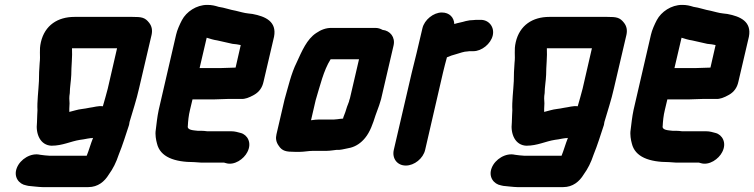

<svg xmlns="http://www.w3.org/2000/svg" viewBox="-20 -591 3080 784"><path d="M315 -146C297 -144 280 -138 263 -134V-147L264 -169C263 -184 262 -193 265 -211C265 -234 270 -260 271 -285C271 -321 276 -359 274 -394H458L420 -229C414 -205 407 -182 400 -157C382 -160 363 -153 345 -151L329 -148C327 -148 317 -146 315 -146ZM548 -231 599 -449C603 -468 600 -484 589 -498C572 -520 558 -522 521 -522H284C216 -522 163 -488 147 -419C139 -384 146 -367 142 -334C140 -308 139 -285 139 -260C137 -220 131 -175 133 -141L132 -120C132 -108 131 -102 131 -91C125 -43 145 2 190 4C236 4 268 -14 307 -20C308 -20 320 -22 321 -22L337 -25C341 -26 346 -26 351 -27C354 -27 357 -27 360 -28C350 -3 343 23 334 45H183C174 45 151 42 144 41C106 32 63 59 49 94C34 131 57 161 87 166L96 168C108 169 140 173 153 173H341C380 173 407 150 424 122C442 97 454 73 465 40C481 1 493 -39 507 -81L509 -93C523 -141 537 -182 548 -231Z M879 -313H795L824 -437C837 -433 852 -428 867 -426C887 -422 909 -416 929 -412L947 -410L963 -407L942 -315C929 -315 894 -313 879 -313ZM802 73H895L902 75C937 86 976 58 990 30C1010 -8 990 -41 963 -48C951 -51 940 -55 924 -55H826C818 -56 810 -57 801 -57H787C771 -59 743 -59 747 -77C748 -96 750 -119 756 -143L766 -185H850C865 -185 898 -187 912 -187H965C980 -186 997 -192 1018 -204C1039 -216 1051 -234 1056 -257L1099 -441C1111 -503 1064 -524 1011 -534L994 -536C975 -538 961 -543 943 -547C919 -551 896 -560 873 -563C857 -568 845 -571 826 -571C782 -571 741 -543 723 -509C715 -494 703 -468 699 -449L628 -142C622 -114 619 -84 616 -60C613 -42 617 -19 621 -5C634 50 692 71 773 71C782 71 792 73 802 73Z M1344 -103H1284C1275 -103 1263 -102 1250 -100L1269 -182C1287 -241 1301 -303 1330 -349H1446L1409 -190C1406 -183 1406 -179 1405 -176L1397 -155L1390 -133L1382 -112L1381 -107C1378 -106 1374 -106 1371 -106C1362 -105 1352 -103 1344 -103ZM1258 25H1314C1321 25 1330 24 1338 23L1354 21H1365C1379 20 1400 14 1412 12C1434 6 1454 -7 1471 -28C1491 -52 1503 -87 1513 -119L1521 -141C1527 -158 1530 -164 1536 -186L1587 -405C1595 -439 1573 -466 1542 -469C1533 -474 1524 -477 1513 -477H1332C1312 -477 1291 -470 1271 -456C1233 -431 1213 -383 1191 -335C1169 -291 1157 -237 1142 -185L1109 -43C1105 -27 1107 -11 1118 4C1132 26 1149 29 1183 29H1206C1221 29 1241 25 1258 25Z M1992 -446C2000 -480 1977 -510 1943 -510H1933C1926 -510 1919 -510 1913 -509C1904 -509 1894 -508 1882 -505C1866 -500 1851 -498 1835 -493C1834 -519 1816 -540 1784 -540C1750 -540 1713 -510 1705 -476L1681 -374C1675 -350 1667 -319 1661 -293L1588 21C1580 56 1602 85 1637 85C1672 85 1708 56 1716 21L1789 -295C1793 -314 1801 -341 1805 -357C1816 -362 1831 -367 1843 -370C1857 -374 1875 -381 1889 -381C1894 -382 1898 -382 1903 -382H1913C1947 -382 1984 -412 1992 -446Z M2254 -146C2236 -144 2219 -138 2202 -134V-147L2203 -169C2202 -184 2201 -193 2204 -211C2204 -234 2209 -260 2210 -285C2210 -321 2215 -359 2213 -394H2397L2359 -229C2353 -205 2346 -182 2339 -157C2321 -160 2302 -153 2284 -151L2268 -148C2266 -148 2256 -146 2254 -146ZM2487 -231 2538 -449C2542 -468 2539 -484 2528 -498C2511 -520 2497 -522 2460 -522H2223C2155 -522 2102 -488 2086 -419C2078 -384 2085 -367 2081 -334C2079 -308 2078 -285 2078 -260C2076 -220 2070 -175 2072 -141L2071 -120C2071 -108 2070 -102 2070 -91C2064 -43 2084 2 2129 4C2175 4 2207 -14 2246 -20C2247 -20 2259 -22 2260 -22L2276 -25C2280 -26 2285 -26 2290 -27C2293 -27 2296 -27 2299 -28C2289 -3 2282 23 2273 45H2122C2113 45 2090 42 2083 41C2045 32 2002 59 1988 94C1973 131 1996 161 2026 166L2035 168C2047 169 2079 173 2092 173H2280C2319 173 2346 150 2363 122C2381 97 2393 73 2404 40C2420 1 2432 -39 2446 -81L2448 -93C2462 -141 2476 -182 2487 -231Z M2818 -313H2734L2763 -437C2776 -433 2791 -428 2806 -426C2826 -422 2848 -416 2868 -412L2886 -410L2902 -407L2881 -315C2868 -315 2833 -313 2818 -313ZM2741 73H2834L2841 75C2876 86 2915 58 2929 30C2949 -8 2929 -41 2902 -48C2890 -51 2879 -55 2863 -55H2765C2757 -56 2749 -57 2740 -57H2726C2710 -59 2682 -59 2686 -77C2687 -96 2689 -119 2695 -143L2705 -185H2789C2804 -185 2837 -187 2851 -187H2904C2919 -186 2936 -192 2957 -204C2978 -216 2990 -234 2995 -257L3038 -441C3050 -503 3003 -524 2950 -534L2933 -536C2914 -538 2900 -543 2882 -547C2858 -551 2835 -560 2812 -563C2796 -568 2784 -571 2765 -571C2721 -571 2680 -543 2662 -509C2654 -494 2642 -468 2638 -449L2567 -142C2561 -114 2558 -84 2555 -60C2552 -42 2556 -19 2560 -5C2573 50 2631 71 2712 71C2721 71 2731 73 2741 73Z"/></svg>

Font: Electronic
Style: SuThkIt
Weight: 900
Version: Version 1.011